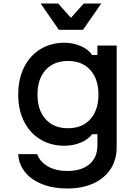

<svg xmlns="http://www.w3.org/2000/svg" viewBox="-20 -860 790 1096"><path d="M364 216Q284 216 221.5 191.5Q159 167 123 122.5Q87 78 84 20H192Q209 65 254.5 90.5Q300 116 364 116Q445 116 490.5 77.5Q536 39 536 -30V-94H506Q484 -64 440.5 -46Q397 -28 348 -28Q270 -28 210 -64.5Q150 -101 117 -167Q84 -233 84 -320Q84 -408 117 -475Q150 -542 210 -579Q270 -616 348 -616Q398 -616 441.5 -597Q485 -578 506 -546H536V-600H646V-20Q646 51 612 104Q578 157 514 186.5Q450 216 364 216ZM368 -128Q449 -128 495.5 -179.5Q542 -231 542 -320Q542 -409 495.5 -460.5Q449 -512 368 -512Q287 -512 240.5 -460.5Q194 -409 194 -320Q194 -231 240.5 -179.5Q287 -128 368 -128ZM454 -690H316L212 -840H312L418 -721H352L458 -840H558Z"/></svg>

Font: Martian Mono VF sWd Rg
Style: Regular
Weight: 400
Width: 6
Monospace: yes
Designer: Roman Shamin
Foundry: Evil Martians
Version: Version 1.100